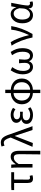

<svg xmlns="http://www.w3.org/2000/svg" viewBox="1906 -2756 1048 4901"><g transform="rotate(-90 2430.5 -305.0)"><path d="M322.3 12.7Q262.7 12.7 236.8 -20.5Q210.9 -53.7 210.9 -122.1V-468.8H29.3V-538.1L107.4 -543H485.4V-468.8H299.8Q296.9 -345.7 296.9 -116.2Q296.9 -63.5 341.8 -63.5Q366.2 -63.5 394.5 -71.3L409.2 -1Q364.3 12.7 322.3 12.7Z M940.4 199.2Q946.3 -66.4 946.3 -332Q946.3 -409.2 925.8 -442.9Q905.3 -476.6 857.4 -476.6Q812.5 -476.6 776.4 -450.2Q740.2 -423.8 695.3 -355.5V0H604.5V-393.6Q604.5 -478.5 596.7 -543H679.7L687.5 -428.7H690.4Q733.4 -494.1 779.8 -525.4Q826.2 -556.6 884.8 -556.6Q1032.2 -556.6 1032.2 -343.8V199.2Z M1231.4 8.8 1133.8 0 1370.1 -555.7 1364.3 -578.1Q1339.8 -656.2 1309.6 -694.3Q1279.3 -732.4 1234.4 -732.4Q1201.2 -732.4 1164.1 -713.9L1141.6 -790Q1187.5 -808.6 1244.1 -808.6Q1322.3 -808.6 1369.1 -752.9Q1416 -697.3 1454.1 -574.2L1660.2 0H1563.5L1413.1 -451.2H1409.2Z M1949.2 12.7Q1847.7 12.7 1783.2 -31.7Q1718.8 -76.2 1718.8 -150.4Q1718.8 -205.1 1750.5 -238.8Q1782.2 -272.5 1832 -285.2V-290Q1792 -304.7 1769 -337.9Q1746.1 -371.1 1746.1 -411.1Q1746.1 -481.4 1805.2 -519Q1864.3 -556.6 1953.1 -556.6Q2047.9 -556.6 2128.9 -497.1L2091.8 -435.5Q2026.4 -484.4 1956.1 -484.4Q1903.3 -484.4 1870.1 -461.9Q1836.9 -439.5 1836.9 -399.4Q1836.9 -360.4 1867.7 -337.9Q1898.4 -315.4 1961.9 -315.4Q1990.2 -315.4 2029.3 -318.4V-247.1Q1982.4 -250 1945.3 -250Q1810.5 -250 1810.5 -157.2Q1810.5 -112.3 1849.6 -85.9Q1888.7 -59.6 1958 -59.6Q2038.1 -59.6 2107.4 -115.2L2145.5 -53.7Q2058.6 12.7 1949.2 12.7Z M2590.8 -483.4V-59.6Q2672.9 -62.5 2728 -120.1Q2783.2 -177.7 2783.2 -272.5Q2783.2 -368.2 2730 -424.3Q2676.8 -480.5 2590.8 -483.4ZM2505.9 -59.6V-483.4Q2423.8 -480.5 2369.6 -423.3Q2315.4 -366.2 2315.4 -272.5Q2315.4 -177.7 2369.6 -120.1Q2423.8 -62.5 2505.9 -59.6ZM2590.8 -695.3V-553.7Q2711.9 -548.8 2794.4 -474.1Q2877 -399.4 2877 -272.5Q2877 -145.5 2793 -69.8Q2709 5.9 2590.8 9.8V199.2H2505.9V9.8Q2387.7 5.9 2303.7 -70.3Q2219.7 -146.5 2219.7 -272.5Q2219.7 -398.4 2303.7 -473.6Q2387.7 -548.8 2505.9 -553.7V-695.3Z M3173.8 12.7Q3088.9 12.7 3036.6 -56.6Q2984.4 -126 2984.4 -255.9Q2984.4 -404.3 3085.9 -556.6L3168 -518.6Q3118.2 -447.3 3094.7 -383.8Q3071.3 -320.3 3071.3 -239.3Q3071.3 -156.2 3101.1 -109.9Q3130.9 -63.5 3177.7 -63.5Q3220.7 -63.5 3248.5 -95.7Q3276.4 -127.9 3276.4 -198.2Q3276.4 -261.7 3266.6 -343.8H3368.2Q3358.4 -248 3358.4 -198.2Q3358.4 -63.5 3456.1 -63.5Q3503.9 -63.5 3532.2 -111.8Q3560.5 -160.2 3560.5 -253.9Q3560.5 -335 3540.5 -392.6Q3520.5 -450.2 3472.7 -522.5L3555.7 -556.6Q3603.5 -484.4 3627.9 -415.5Q3652.3 -346.7 3652.3 -258.8Q3652.3 -126 3603 -56.6Q3553.7 12.7 3467.8 12.7Q3418.9 12.7 3379.4 -11.7Q3339.8 -36.1 3319.3 -85H3315.4Q3276.4 12.7 3173.8 12.7Z M3924.8 0Q3894.5 -150.4 3839.8 -290.5Q3785.2 -430.7 3715.8 -533.2L3806.6 -556.6Q3860.4 -472.7 3909.7 -340.8Q3959 -209 3983.4 -92.8H3988.3Q4106.4 -341.8 4124 -543H4215.8Q4174.8 -277.3 4014.6 0Z M4497.1 12.7Q4401.4 12.7 4344.2 -59.1Q4287.1 -130.9 4287.1 -261.7Q4287.1 -395.5 4356.9 -476.1Q4426.8 -556.6 4525.4 -556.6Q4581.1 -556.6 4626 -522Q4670.9 -487.3 4693.4 -414.1H4696.3L4719.7 -543H4809.6Q4741.2 -210 4741.2 -119.1Q4741.2 -92.8 4756.3 -78.1Q4771.5 -63.5 4794.9 -63.5Q4813.5 -63.5 4832 -70.3L4846.7 -1Q4815.4 12.7 4776.4 12.7Q4725.6 12.7 4696.8 -14.2Q4668 -41 4668.9 -96.7H4665Q4603.5 12.7 4497.1 12.7ZM4515.6 -63.5Q4570.3 -63.5 4614.3 -113.8Q4658.2 -164.1 4664.1 -232.4L4671.9 -335Q4634.8 -480.5 4535.2 -480.5Q4472.7 -480.5 4427.7 -422.4Q4382.8 -364.3 4382.8 -262.7Q4382.8 -168 4417.5 -115.7Q4452.1 -63.5 4515.6 -63.5Z"/></g></svg>

Font: Bpmf Zihi Sans Regular
Style: Regular
Weight: 400
Foundry: But Ko
Version: Version 1.320